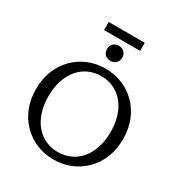

<svg xmlns="http://www.w3.org/2000/svg" viewBox="-230 -1169 1253 1337"><g transform="rotate(30 397.0 -501.0)"><path d="M397 10Q323 10 259.5 -16.5Q196 -43 148 -91.5Q100 -140 73.5 -207Q47 -274 47 -355Q47 -436 73.5 -503Q100 -570 148 -618.5Q196 -667 259.5 -693.5Q323 -720 397 -720Q471 -720 534.5 -693.5Q598 -667 646 -618.5Q694 -570 720.5 -503Q747 -436 747 -355Q747 -274 720.5 -207Q694 -140 646 -91.5Q598 -43 534.5 -16.5Q471 10 397 10ZM397 -50Q451 -50 497 -71Q543 -92 576.5 -132Q610 -172 628.5 -228.5Q647 -285 647 -355Q647 -425 628.5 -481.5Q610 -538 576.5 -578Q543 -618 497 -639Q451 -660 397 -660Q343 -660 297 -639Q251 -618 217.5 -578Q184 -538 165.5 -481.5Q147 -425 147 -355Q147 -285 165.5 -228.5Q184 -172 217.5 -132Q251 -92 297 -71Q343 -50 397 -50ZM397 -783Q371 -783 353.5 -799.5Q336 -816 336 -844Q336 -872 353.5 -888Q371 -904 397 -904Q423 -904 440.5 -888Q458 -872 458 -844Q458 -816 440.5 -799.5Q423 -783 397 -783ZM252 -1012H542V-947H252Z"/></g></svg>

Font: Roboto Serif 20pt
Style: Regular
Weight: 400
Designer: Greg Gazdowicz
Foundry: Commercial Type
Version: Version 1.008